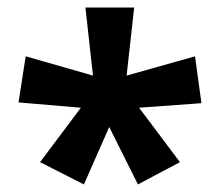

<svg xmlns="http://www.w3.org/2000/svg" viewBox="-20 -780 582 508"><path d="M335 -760 315 -580 496 -631 513 -507 348 -495 456 -351 345 -292 269 -444 202 -292 86 -351 194 -495 29 -509 48 -631 226 -580 206 -760Z"/></svg>

Font: Noto Sans Cherokee
Style: Bold
Weight: 700
Designer: Monotype Design Team
Foundry: Monotype Imaging Inc.
Version: Version 2.001; ttfautohint (v1.8.4.7-5d5b)